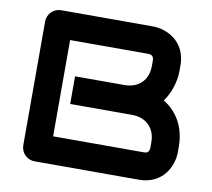

<svg xmlns="http://www.w3.org/2000/svg" viewBox="-78 -788 966 876"><g transform="rotate(10 405.0 -350.0)"><path d="M773 -178C773 -278 726 -341 669 -376C702 -422 716 -477 716 -522V-546C716 -659 624 -700 562 -700H137C101 -700 73 -672 73 -636V-64C73 -28 101 0 137 0H619C732 0 773 -92 773 -154ZM646 -155C646 -127 629 -127 619 -127H200V-573H562C580 -573 588 -564 588 -546V-522C588 -456 546 -414 480 -414H251V-286C481 -286 481 -286 537 -286C603 -286 646 -244 646 -178Z"/></g></svg>

Font: Audiowide
Style: Regular
Weight: 400
Designer: Astigmatic (AOETI)
Foundry: Astigmatic (AOETI)
Version: Version 1.002